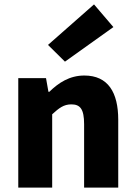

<svg xmlns="http://www.w3.org/2000/svg" viewBox="-20 -852 615 872"><path d="M63 0H217V-333C248 -361 269 -378 304 -378C344 -378 362 -357 362 -288V0H517V-308C517 -432 471 -509 363 -509C295 -509 245 -475 204 -435H200L189 -497H63ZM275 -572 495 -729 407 -832 198 -648Z"/></svg>

Font: DAIFUKU Sans
Style: Bold
Weight: 700
Designer: Original font ‘Source Han Sans JP’ : Paul D. Hunt
Foundry: Daifuku
Version: Version 1.000